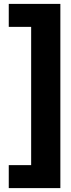

<svg xmlns="http://www.w3.org/2000/svg" viewBox="-20 -843 364 986"><path d="M290 123H25V5H140V-705H25V-823H290Z"/></svg>

Font: FiraGOUPP
Style: Bold
Weight: 700
Designer: bBox Type
Foundry: bBox Type GmbH
Version: Version 1.001